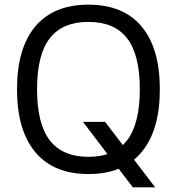

<svg xmlns="http://www.w3.org/2000/svg" viewBox="-20 -737 759 824"><path d="M336 -214H431L646 67H550ZM666 -354Q666 -178 587.5 -84Q509 10 360 10Q210 10 131.5 -84Q53 -178 53 -354Q53 -530 131.5 -623.5Q210 -717 360 -717Q509 -717 587.5 -623.5Q666 -530 666 -354ZM580 -354Q580 -502 525.5 -572.5Q471 -643 360 -643Q248 -643 193.5 -572.5Q139 -502 139 -354Q139 -206 193.5 -135Q248 -64 360 -64Q471 -64 525.5 -135Q580 -206 580 -354Z"/></svg>

Font: Asta Sans
Style: Regular
Weight: 400
Designer: 42dot
Version: Version 1.000